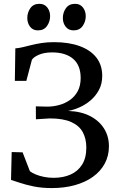

<svg xmlns="http://www.w3.org/2000/svg" viewBox="-20 -971 614 1002"><path d="M250.5 10.5Q197.5 10.5 155.2 1.8Q113 -7 83.2 -17.2Q53.5 -27.5 37.5 -32L41 -177.5L98 -176L136 -77.5Q146.5 -69 165.5 -61Q184.5 -53 209 -48Q233.5 -43 259.5 -43Q309.5 -43 348 -60Q386.5 -77 408.5 -112Q430.5 -147 430.5 -201Q430.5 -246.5 412.2 -280.8Q394 -315 352 -334Q310 -353 239.5 -353L167.5 -348.5L167 -416L226.5 -414.5Q257.5 -414.5 288.2 -422.8Q319 -431 344.8 -449Q370.5 -467 385.8 -495.5Q401 -524 401 -564Q401 -630 361.8 -663.8Q322.5 -697.5 251.5 -697.5Q211.5 -697.5 183.5 -685.5Q155.5 -673.5 146.5 -659L117.5 -549H57.5L60 -718.5Q79 -720 99.8 -725Q120.5 -730 144.5 -736Q168.5 -742 197.5 -746.5Q226.5 -751 262 -751Q339 -751 395.5 -730.5Q452 -710 482.8 -670.8Q513.5 -631.5 513.5 -575Q513.5 -533.5 496.5 -501.8Q479.5 -470 452.8 -447.2Q426 -424.5 395 -410.8Q364 -397 335 -392Q402 -390 449.8 -365.5Q497.5 -341 523 -300.2Q548.5 -259.5 548.5 -208Q548.5 -157.5 526.5 -117Q504.5 -76.5 464.5 -48Q424.5 -19.5 370 -4.5Q315.5 10.5 250.5 10.5ZM177.5 -812.5Q151.5 -812.5 137 -831.5Q122.5 -850.5 122.5 -877Q122.5 -906 138.5 -928.5Q154.5 -951 185 -951H186Q212 -951 226.8 -932Q241.5 -913 241.5 -887Q241.5 -858 225.2 -835.2Q209 -812.5 178.5 -812.5ZM363.5 -812.5Q337.5 -812.5 322.8 -831.5Q308 -850.5 308 -877Q308 -906 324.2 -928.5Q340.5 -951 371 -951H372Q398 -951 412.8 -932Q427.5 -913 427.5 -887Q427.5 -858 411.2 -835.2Q395 -812.5 364.5 -812.5Z"/></svg>

Font: Merriweather 20pt
Style: Regular
Weight: 400
Version: Version 2.100